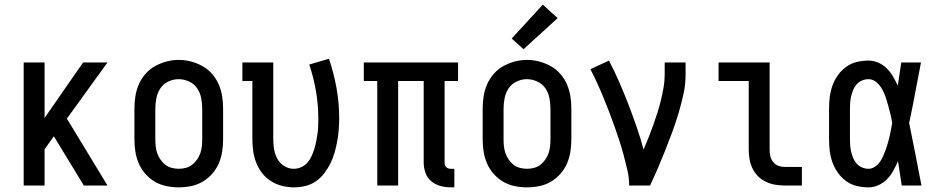

<svg xmlns="http://www.w3.org/2000/svg" viewBox="-20 -799 4040 827"><path d="M82 0V-530H172V-291L338 -530H443L268 -288L293 -247L443 0H341L212 -212L172 -156V0Z M750 8Q723 8 696.5 2.5Q670 -3 647 -16.5Q624 -30 606 -50.5Q588 -71 577.5 -95.5Q567 -120 563 -146.5Q559 -173 559 -200V-330Q559 -357 563 -383.5Q567 -410 577.5 -434.5Q588 -459 606 -480Q624 -501 647.5 -514Q671 -527 697 -534Q723 -541 750 -541Q777 -541 803 -534Q829 -527 852.5 -514Q876 -501 894 -480Q912 -459 922.5 -434.5Q933 -410 937 -383.5Q941 -357 941 -330V-200Q941 -173 937 -146.5Q933 -120 922.5 -95.5Q912 -71 894 -50.5Q876 -30 853 -16.5Q830 -3 803.5 2.5Q777 8 750 8ZM750 -72Q765 -72 780.5 -76Q796 -80 808 -89.5Q820 -99 829 -112Q838 -125 843 -139.5Q848 -154 849.5 -169.5Q851 -185 851 -200V-330Q851 -353 846.5 -376.5Q842 -400 829 -419Q816 -438 794 -448Q772 -458 749 -458Q726 -458 704.5 -447.5Q683 -437 670.5 -418Q658 -399 653.5 -376Q649 -353 649 -330V-200Q649 -185 650.5 -169.5Q652 -154 657 -139.5Q662 -125 671 -112Q680 -99 692 -89.5Q704 -80 719.5 -76Q735 -72 750 -72Z M1246 8Q1220 8 1194.5 1.5Q1169 -5 1147 -19Q1125 -33 1109 -53.5Q1093 -74 1083.5 -98.5Q1074 -123 1070.5 -148.5Q1067 -174 1067 -200V-450H1024V-530H1157V-200Q1157 -178 1160.5 -156.5Q1164 -135 1174.5 -115.5Q1185 -96 1204 -84Q1223 -72 1245 -72Q1262 -72 1277.5 -79Q1293 -86 1304 -98.5Q1315 -111 1322 -126.5Q1329 -142 1334 -158Q1339 -174 1342 -190Q1345 -206 1347.5 -222.5Q1350 -239 1350.5 -256Q1351 -273 1351 -289Q1351 -348 1341 -406.5Q1331 -465 1312 -521L1397 -546Q1418 -484 1429.5 -419.5Q1441 -355 1441 -290Q1441 -265 1439 -240Q1437 -215 1432.5 -190.5Q1428 -166 1421 -141.5Q1414 -117 1403 -95Q1392 -73 1376.5 -52.5Q1361 -32 1340.5 -18Q1320 -4 1295.5 2Q1271 8 1246 8Z M1922 8Q1899 8 1877 2Q1855 -4 1837.5 -18.5Q1820 -33 1812.5 -55Q1805 -77 1805 -99V-450H1695V0H1605V-450H1547V-530H1953V-450H1895V-99Q1895 -94 1896.5 -88.5Q1898 -83 1902 -79Q1906 -75 1911 -73.5Q1916 -72 1922 -72H1937V8Z M2250 8Q2223 8 2196.5 2.5Q2170 -3 2147 -16.5Q2124 -30 2106 -50.5Q2088 -71 2077.5 -95.5Q2067 -120 2063 -146.5Q2059 -173 2059 -200V-330Q2059 -357 2063 -383.5Q2067 -410 2077.5 -434.5Q2088 -459 2106 -480Q2124 -501 2147.5 -514Q2171 -527 2197 -534Q2223 -541 2250 -541Q2277 -541 2303 -534Q2329 -527 2352.5 -514Q2376 -501 2394 -480Q2412 -459 2422.5 -434.5Q2433 -410 2437 -383.5Q2441 -357 2441 -330V-200Q2441 -173 2437 -146.5Q2433 -120 2422.5 -95.5Q2412 -71 2394 -50.5Q2376 -30 2353 -16.5Q2330 -3 2303.5 2.5Q2277 8 2250 8ZM2250 -72Q2265 -72 2280.5 -76Q2296 -80 2308 -89.5Q2320 -99 2329 -112Q2338 -125 2343 -139.5Q2348 -154 2349.5 -169.5Q2351 -185 2351 -200V-330Q2351 -353 2346.5 -376.5Q2342 -400 2329 -419Q2316 -438 2294 -448Q2272 -458 2249 -458Q2226 -458 2204.5 -447.5Q2183 -437 2170.5 -418Q2158 -399 2153.5 -376Q2149 -353 2149 -330V-200Q2149 -185 2150.5 -169.5Q2152 -154 2157 -139.5Q2162 -125 2171 -112Q2180 -99 2192 -89.5Q2204 -80 2219.5 -76Q2235 -72 2250 -72ZM2235 -587 2184 -633 2318 -779 2382 -721Z M2690 0Q2690 -33 2682.5 -65.5Q2675 -98 2666.5 -130Q2658 -162 2647.5 -194Q2637 -226 2626 -257Q2615 -288 2603 -319Q2591 -350 2578.5 -380.5Q2566 -411 2552 -441.5Q2538 -472 2523 -501L2603 -538Q2627 -492 2647.5 -445Q2668 -398 2686.5 -350Q2705 -302 2722 -253Q2739 -204 2752 -155Q2763 -180 2773.5 -206.5Q2784 -233 2793.5 -259.5Q2803 -286 2811.5 -312.5Q2820 -339 2826.5 -366Q2833 -393 2838 -421Q2843 -449 2843 -477V-530H2933V-477Q2933 -435 2924 -394Q2915 -353 2903 -312.5Q2891 -272 2876.5 -232.5Q2862 -193 2846.5 -154Q2831 -115 2814.5 -76.5Q2798 -38 2780 0Z M3360 0Q3339 0 3318.5 -3.5Q3298 -7 3279 -16Q3260 -25 3245 -40Q3230 -55 3221 -74Q3212 -93 3208.5 -113.5Q3205 -134 3205 -155V-450H3075V-530H3295V-155Q3295 -141 3298 -127Q3301 -113 3310 -101.5Q3319 -90 3332.5 -85Q3346 -80 3360 -80H3434V0Z M3721 8Q3695 8 3670 2Q3645 -4 3624.5 -19Q3604 -34 3589 -55Q3574 -76 3565.5 -100Q3557 -124 3554 -149.5Q3551 -175 3551 -200V-330Q3551 -355 3554 -380.5Q3557 -406 3565.5 -430Q3574 -454 3589 -475Q3604 -496 3624.5 -511Q3645 -526 3670 -532Q3695 -538 3721 -538Q3743 -538 3763.5 -529Q3784 -520 3799.5 -504.5Q3815 -489 3826.5 -469.5Q3838 -450 3847 -430Q3851 -455 3854.5 -480Q3858 -505 3862 -530H3947Q3934 -465 3922 -399.5Q3910 -334 3896 -269Q3910 -202 3923 -134.5Q3936 -67 3949 0H3864Q3860 -26 3856 -52.5Q3852 -79 3848 -105Q3839 -84 3828 -64Q3817 -44 3801 -27.5Q3785 -11 3764 -1.5Q3743 8 3721 8ZM3721 -72Q3735 -72 3748 -80.5Q3761 -89 3769.5 -101Q3778 -113 3784 -126.5Q3790 -140 3795 -154Q3800 -168 3804 -182Q3808 -196 3811.5 -210.5Q3815 -225 3817.5 -239.5Q3820 -254 3823 -269Q3820 -288 3815.5 -306.5Q3811 -325 3806 -343.5Q3801 -362 3795 -380Q3789 -398 3779.5 -415Q3770 -432 3755 -445Q3740 -458 3721 -458Q3707 -458 3693.5 -452.5Q3680 -447 3670.5 -436.5Q3661 -426 3655.5 -413Q3650 -400 3646.5 -386Q3643 -372 3642 -358Q3641 -344 3641 -330V-200Q3641 -186 3642 -172Q3643 -158 3646.5 -144Q3650 -130 3655.5 -117Q3661 -104 3670.5 -93.5Q3680 -83 3693.5 -77.5Q3707 -72 3721 -72Z"/></svg>

Font: Iosevka Slab Medium
Style: Regular
Weight: 500
Monospace: yes
Designer: Belleve Invis
Foundry: Belleve Invis
Version: Version 11.1.1; ttfautohint (v1.8.3)